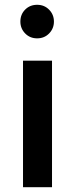

<svg xmlns="http://www.w3.org/2000/svg" viewBox="-20 -781 313 801"><path d="M76 -528H197V0H76ZM85 -741Q105 -761 135 -761Q165 -761 185 -740.5Q205 -720 205 -691Q205 -662 185 -641.5Q165 -621 135 -621Q105 -621 85 -641.5Q65 -662 65 -691Q65 -721 85 -741Z"/></svg>

Font: Lopes Sans SemiBold
Style: Regular
Weight: 600
Designer: Gabriel Lam, Diego Maldonado
Foundry: TypeRant, Foresti Design
Version: Version 4.000